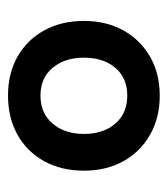

<svg xmlns="http://www.w3.org/2000/svg" viewBox="11 -740 428 491"><g transform="rotate(90 225.5 -495.0)"><path d="M225 -301Q168 -301 125 -325.5Q82 -350 58 -394Q34 -438 34 -495Q34 -552 58 -595.5Q82 -639 125 -664Q168 -689 225 -689Q282 -689 325.5 -664Q369 -639 393 -595.5Q417 -552 417 -495Q417 -438 393 -394Q369 -350 325.5 -325.5Q282 -301 225 -301ZM225 -384Q270 -384 296.5 -415Q323 -446 323 -495Q323 -545 296.5 -575.5Q270 -606 225 -606Q180 -606 154 -575.5Q128 -545 128 -495Q128 -446 154 -415Q180 -384 225 -384Z"/></g></svg>

Font: Gabarito
Style: Regular
Weight: 400
Designer: Leandro Assis / Alvaro Franca / Felipe Casaprima
Foundry: Naipe Foundry
Version: Version 1.000